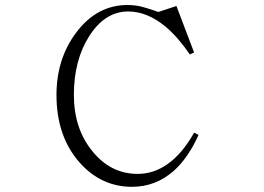

<svg xmlns="http://www.w3.org/2000/svg" viewBox="-20 -717 1040 755"><path d="M760.7 -186.5 743.2 -195.3Q697.3 -113.3 639.6 -72.3Q585 -33.2 521.5 -33.2Q415 -33.2 342.8 -123Q270.5 -211.9 270.5 -343.8Q270.5 -480.5 331.1 -575.2Q392.6 -671.9 484.4 -671.9Q558.6 -671.9 630.9 -612.3Q678.7 -572.3 726.6 -502.9L743.2 -510.7L673.8 -693.4L602.5 -669.9L585.9 -675.8Q550.8 -687.5 534.2 -691.4Q508.8 -697.3 481.4 -697.3Q361.3 -697.3 280.3 -589.8Q202.1 -486.3 202.1 -343.8Q202.1 -181.6 292 -79.1Q377 17.6 499 17.6Q591.8 17.6 663.1 -44.9Q720.7 -96.7 760.7 -186.5Z"/></svg>

Font: BatangChe
Style: Regular
Weight: 400
Monospace: yes
Version: Version 2.21